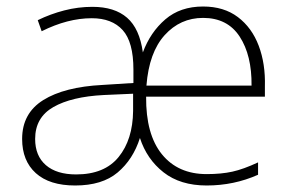

<svg xmlns="http://www.w3.org/2000/svg" viewBox="-20 -560 893 590"><path d="M604 -540Q668 -540 711 -507.5Q754 -475 775 -419.5Q796 -364 794 -294V-263H429Q428 -147 477.5 -86Q527 -25 615 -25Q660 -25 694 -32.5Q728 -40 773 -61V-23Q699 10 615 10Q534 10 482.5 -30.5Q431 -71 410 -136Q389 -70 341.5 -30Q294 10 211 10Q132 10 90 -28Q48 -66 48 -133Q48 -212 113 -252.5Q178 -293 295 -299L390 -305V-346Q390 -431 357 -467.5Q324 -504 262 -504Q188 -504 108 -464L96 -498Q135 -517 177.5 -528Q220 -539 264 -539Q332 -539 370.5 -505.5Q409 -472 419 -399Q442 -461 488 -500.5Q534 -540 604 -540ZM604 -505Q534 -505 486 -452Q438 -399 430 -297H753Q754 -390 716.5 -447.5Q679 -505 604 -505ZM299 -268Q200 -263 144 -231Q88 -199 88 -133Q88 -81 121 -52.5Q154 -24 214 -24Q301 -24 344.5 -77.5Q388 -131 389 -219V-272Z"/></svg>

Font: Noto Sans Kannada ExtraLight
Style: Regular
Weight: 200
Designer: Jelle Bosma - Monotype Design Team
Foundry: Monotype Imaging Inc.
Version: Version 2.005; ttfautohint (v1.8.4.7-5d5b)